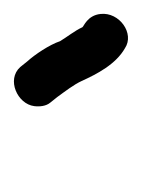

<svg xmlns="http://www.w3.org/2000/svg" viewBox="16 -745 203 275"><g transform="rotate(-90 117.5 -607.5)"><path d="M103 -660C102 -652 103 -643 108 -637L116 -627C124 -616 134 -603 139 -592C149 -570 163 -543 186 -530C207 -516 238 -538 235 -565C233 -584 217 -589 216 -591C211 -602 202 -613 196 -623C191 -638 177 -659 167 -670L159 -680C141 -700 106 -684 103 -660Z"/></g></svg>

Font: PolanStronk
Style: BdIta
Weight: 700
Version: Version 1.0